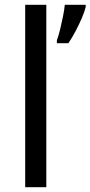

<svg xmlns="http://www.w3.org/2000/svg" viewBox="-20 -780 377 800"><path d="M173 0H85V-760H173ZM337 -751Q333 -733 321.5 -706Q310 -679 295 -650.5Q280 -622 265 -600H217V-612Q224 -631 230.5 -657.5Q237 -684 242.5 -711.5Q248 -739 250 -760H337Z"/></svg>

Font: Noto Sans Deseret
Style: Regular
Weight: 400
Designer: Monotype Design Team
Foundry: Monotype Imaging Inc.
Version: Version 2.001; ttfautohint (v1.8.4.7-5d5b)